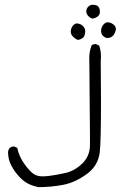

<svg xmlns="http://www.w3.org/2000/svg" viewBox="-20 -541 540 791"><path d="M396 -122.6Q396 -194.3 395 -289.1V-289.6Q396 -298.8 396 -307.6Q396 -332 388.7 -353L377 -358.9Q375 -359.4 373.5 -359.4Q364.3 -359.4 357.4 -354Q347.7 -329.6 347.7 -300.8Q347.7 -299.3 348.1 -287.1Q350.6 -27.8 350.6 12Q350.6 51.8 350.6 57.6Q350.1 102.5 318.8 132.8Q287.6 163.1 249.5 171.6Q211.4 180.2 179.7 184.1Q167.5 185.5 160.6 185.5Q153.8 185.5 149.9 185.3Q146 185.1 142.1 184.6Q127.4 182.1 116.7 174.3Q101.6 163.1 82.5 137.2Q57.6 103.5 51.3 68.4L40 63Q38.1 62.5 36.6 62.5Q26.9 62.5 20 68.8Q14.2 75.2 13.2 85.4Q13.2 115.7 26.4 140.6Q42 169.9 64 191.9Q80.1 208 97.7 216.6Q115.2 225.1 137.7 230Q189.9 230 240 220.5Q290 210.9 337.9 175.8Q384.8 141.6 391.1 85Q396 43.9 396 -122.6ZM330.6 -405.3Q331.1 -409.2 331.1 -412.6Q331.1 -424.3 321.8 -433.6Q313.5 -441.9 302.2 -443.8Q299.8 -444.3 298.1 -444.3Q296.4 -444.3 293.9 -444.3Q288.1 -443.4 282.7 -438Q271.5 -426.3 271.5 -410.6Q271.5 -399.4 280.3 -390.6Q290 -380.4 301.3 -376.5Q314 -378.9 322.8 -386.2Q328.6 -392.1 330.6 -405.3ZM456.1 -414.6Q457.5 -418.5 457.5 -420.4Q457.5 -422.4 457.3 -424.6Q457 -426.8 455.6 -429.9Q454.1 -433.1 452.6 -435.1Q446.3 -441.4 440.4 -444.8Q431.6 -449.2 423.8 -449.2Q415 -449.2 407.2 -440.9Q396.5 -429.2 396.5 -414.1Q396.5 -400.9 403.8 -394Q411.6 -385.7 421.4 -384.3Q448.7 -384.8 456.1 -414.6ZM391.6 -492.7Q391.6 -507.3 384.3 -514.6Q379.9 -519 372.1 -520.5Q367.2 -521.5 362.8 -521.5Q352.1 -521.5 344.7 -514.6Q335.4 -505.4 335.4 -494.6Q335.4 -482.9 344.7 -474.1Q352.1 -466.3 360.4 -464.4Q376 -466.3 385.3 -475.6Q391.6 -481.9 391.6 -492.7Z"/></svg>

Font: Bakudai
Style: ExtraLight
Weight: 200
Version: Version 1.48